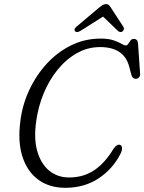

<svg xmlns="http://www.w3.org/2000/svg" viewBox="-20 -903 705 938"><path d="M568.5 -194.5Q576 -190.5 576.2 -178.5Q576.5 -166.5 568 -150.5Q530.5 -77 461.2 -31.2Q392 14.5 299 14.5Q221.5 14.5 167.5 -24.8Q113.5 -64 89.8 -137.2Q66 -210.5 79.5 -311.5Q89 -390 122.5 -462.2Q156 -534.5 208.2 -591.5Q260.5 -648.5 327.5 -681.5Q394.5 -714.5 471.5 -714.5Q510 -714.5 534.8 -706Q559.5 -697.5 573.5 -689.2Q587.5 -681 594.5 -681Q601.5 -681 606.5 -689Q611.5 -697 617.5 -705Q623.5 -713 634 -713Q653 -713 654.5 -688.5L664.5 -542Q665 -531.5 658.8 -524.8Q652.5 -518 643 -518Q627 -518 621.5 -538.5L611.5 -576.5Q586.5 -673 469 -673Q408 -673 355.5 -643.2Q303 -613.5 261.5 -562.5Q220 -511.5 193.2 -446.5Q166.5 -381.5 157 -311.5Q144.5 -225.5 162.2 -164Q180 -102.5 220.5 -69.2Q261 -36 318 -36Q387 -36 439.8 -71Q492.5 -106 534 -175.5Q552.5 -202 568.5 -194.5ZM578 -749Q567 -742 555 -753L483.5 -822L374.5 -753Q355.5 -741.5 347 -750Q338.5 -759.5 353.5 -772.5L462.5 -864.5Q473 -873 480.8 -878Q488.5 -883 497.5 -883Q507 -883 512 -878Q517 -873 522.5 -864.5L583 -771.5Q587 -765 584.8 -758.8Q582.5 -752.5 578 -749Z"/></svg>

Font: Fraunces 72pt SuperSoft Light
Style: Italic
Weight: 300
Italic angle: -16°
Version: Version 1.000;[b76b70a41]